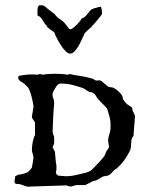

<svg xmlns="http://www.w3.org/2000/svg" viewBox="-20 -700 564 720"><path d="M34.7 -21Q34.7 -24.4 35.9 -31.2Q37.1 -38.1 37.1 -39.1Q38.1 -39.6 42.5 -41.7Q46.9 -43.9 48.8 -44.9Q59.1 -45.9 67.4 -48.3Q75.7 -50.8 82 -53.2Q84 -54.2 86.9 -56.9Q89.8 -59.6 92.5 -62.7Q95.2 -65.9 97.2 -68.6Q99.1 -71.3 99.6 -71.8Q99.6 -72.3 100.3 -76.2Q101.1 -80.1 102.1 -85.4Q103 -90.8 104 -96.9Q105 -103 105.5 -107.4Q105.5 -116.2 102.5 -123.5Q99.6 -130.9 99.6 -139.2Q99.6 -144 100.3 -151.4Q101.1 -158.7 102.5 -166.5Q104 -174.3 106.2 -181.4Q108.4 -188.5 111.3 -193.4V-238.3Q111.3 -241.2 109.4 -244.1Q107.4 -247.1 105.2 -250Q103 -252.9 101.3 -256.1Q99.6 -259.3 99.6 -262.7L105.5 -298.8Q105.5 -304.2 103.5 -314.9Q101.6 -325.7 98.6 -336.9Q95.7 -348.1 92 -357.9Q88.4 -367.7 85.4 -371.6L70.3 -386.7Q67.4 -388.7 63.5 -390.9Q59.6 -393.1 56.4 -395.5Q53.2 -397.9 50.8 -401.1Q48.3 -404.3 48.3 -408.7Q48.3 -412.6 49.3 -413.8Q50.3 -415 54.7 -416.5Q65.9 -418.5 77.6 -419.7Q89.4 -420.9 100.6 -420.9L120.6 -419.9Q121.6 -419.9 124.8 -421.1Q127.9 -422.4 129.4 -422.4L141.1 -419.9Q151.9 -421.9 162.8 -422.6Q173.8 -423.3 185.1 -423.3Q197.3 -423.3 209.2 -422.6Q221.2 -421.9 232.9 -419.9L242.7 -422.4Q256.8 -418.5 268.8 -417Q280.8 -415.5 293 -413.1Q295.9 -412.6 301.5 -411.4Q307.1 -410.2 312.7 -408.7Q318.4 -407.2 323 -406Q327.6 -404.8 328.6 -404.8Q329.6 -403.8 333.3 -401.4Q336.9 -398.9 337.9 -398.9Q338.9 -397.9 341.3 -397.9Q342.3 -397.9 345 -397.9Q347.7 -397.9 351.6 -398.9Q356 -398.9 361.3 -395.5Q361.8 -394.5 365 -392.1Q368.2 -389.6 371.8 -386.5Q375.5 -383.3 378.7 -380.6Q381.8 -377.9 382.8 -377.4Q388.2 -373 395.8 -372.8Q403.3 -372.6 408.7 -369.1Q416.5 -364.7 425.8 -356Q435.1 -347.2 438.5 -339.4Q439.5 -338.4 440.2 -333.5Q440.9 -328.6 441.9 -327.6Q442.4 -326.2 444.3 -323.5Q446.3 -320.8 448.7 -317.9Q451.2 -314.9 453.4 -312.5Q455.6 -310.1 457 -309.1Q457.5 -308.6 460 -306.9Q462.4 -305.2 465.6 -303.2Q468.8 -301.3 471.4 -299.6Q474.1 -297.9 474.6 -297.4Q475.6 -296.4 476.3 -291.3Q477.1 -286.1 477.1 -285.6Q477.5 -284.7 479 -281.7Q480.5 -278.8 481.9 -275.4Q483.4 -272 484.9 -268.8Q486.3 -265.6 486.3 -265.1L480.5 -189.9Q475.1 -184.6 473.6 -177.7Q472.2 -170.9 471.9 -163.1Q471.7 -155.3 470.7 -147Q469.7 -138.7 465.3 -130.9Q455.6 -112.3 444.8 -97.7Q434.1 -83 418 -68.4L408.7 -62.5Q408.2 -62 405.8 -59.3Q403.3 -56.6 400.4 -53.7Q397.5 -50.8 394.8 -48.1Q392.1 -45.4 391.1 -44.9Q385.3 -40.5 376.7 -40Q368.2 -39.6 361.3 -35.6Q360.4 -34.7 353.3 -30.3Q346.2 -25.9 340.3 -23.4Q339.4 -22.9 334.5 -22Q329.6 -21 328.6 -21Q327.6 -20.5 323.5 -18.1Q319.3 -15.6 314.2 -13.2Q309.1 -10.7 304.7 -8.5Q300.3 -6.3 298.8 -5.9H266.1Q265.1 -5.9 262.5 -5.1Q259.8 -4.4 256.6 -3.4Q253.4 -2.4 250.2 -1.5Q247.1 -0.5 245.1 0Q243.7 -1 238 -2Q232.4 -2.9 230.5 -4.9L82 0Q81.1 -0.5 77.1 -1.7Q73.2 -2.9 68.6 -4.6Q64 -6.3 60.1 -7.6Q56.2 -8.8 54.7 -9.3Q52.7 -9.8 49.3 -9.8Q45.9 -9.8 42.7 -10.3Q39.6 -10.7 37.1 -12.2Q34.7 -13.7 34.7 -17.6ZM226.6 -39.1Q246.1 -39.1 266.1 -43.9Q286.1 -48.8 305.2 -53.2Q306.2 -54.2 312 -56.2Q317.9 -58.1 320.3 -60.1Q321.8 -61 325.7 -64.9Q329.6 -68.8 334.2 -73.5Q338.9 -78.1 343 -82.5Q347.2 -86.9 349.6 -89.4Q351.1 -90.8 354 -94.2Q356.9 -97.7 360.1 -101.3Q363.3 -105 366.2 -108.4Q369.1 -111.8 370.1 -113.3Q370.6 -113.3 371.6 -115.5Q372.6 -117.7 373.5 -119.1Q373.5 -119.6 374.5 -121.8Q375.5 -124 376.5 -126.5Q377.4 -128.9 378.2 -131.1Q378.9 -133.3 379.4 -133.3Q381.8 -137.7 385.3 -141.8Q388.7 -146 388.7 -151.4L385.3 -171.4Q385.3 -182.6 389.4 -194.1Q393.6 -205.6 394.5 -217.3V-234.9Q394.5 -249 390.6 -262.2Q386.7 -275.4 382.8 -289.1Q381.3 -293.5 376.5 -298.8Q371.6 -304.2 366 -309.8Q360.4 -315.4 355 -320.8Q349.6 -326.2 346.2 -330.1Q340.8 -338.4 337.4 -344.2Q334 -350.1 322.8 -354Q321.8 -354 316.7 -355.2Q311.5 -356.4 311 -357.4Q310.1 -357.4 304.2 -361.6Q298.3 -365.7 293 -369.1Q272.5 -376 252.4 -381.3Q232.4 -386.7 207 -386.7Q204.6 -386.7 203.1 -386.2Q201.7 -385.7 197.8 -383.3Q195.3 -381.8 191.9 -377Q188.5 -372.1 185.1 -366.2Q181.6 -360.4 179.2 -354.7Q176.8 -349.1 176.8 -346.2Q176.8 -337.9 179.9 -331.1Q183.1 -324.2 183.1 -314.9Q183.1 -314 183.1 -310.3Q183.1 -306.6 182.6 -306.6Q180.2 -279.3 179.2 -253.9Q178.2 -228.5 177.2 -205.1L179.7 -195.8Q181.2 -193.4 181.4 -191.4Q181.6 -189.5 182.6 -187.5Q183.1 -185.1 183.1 -179.7V-171.4Q183.1 -169.4 183.1 -165Q183.1 -160.6 182.6 -160.6Q182.6 -159.7 179.9 -154.8Q177.2 -149.9 177.2 -148.4L186 -130.9Q186 -129.9 186.5 -125Q187 -120.1 187.5 -114Q188 -107.9 188.5 -101.8Q189 -95.7 189.5 -92.3Q190.4 -86.9 191.2 -81.8Q191.9 -76.7 191.9 -70.8Q191.9 -63 189.5 -53.2Q189.9 -49.8 192.1 -46.9Q194.3 -43.9 197.8 -41.5ZM155.3 -603.5Q149.9 -607.9 146.5 -613.3Q143.1 -618.7 139.9 -624.3Q136.7 -629.9 132.3 -634.5Q127.9 -639.2 120.6 -642.1V-663.6Q120.6 -667.5 121.3 -671.1Q122.1 -674.8 127 -680.2H138.7Q143.1 -679.2 146 -677.5Q148.9 -675.8 151.9 -673.3Q154.8 -670.9 158.2 -667.7Q161.6 -664.6 167 -660.6L184.6 -647.5Q189 -641.1 193.4 -637Q197.8 -632.8 201.7 -630.1Q205.6 -627.4 208.3 -625.7Q210.9 -624 211.9 -622.6Q216.8 -620.1 221.2 -615Q225.6 -609.9 229.7 -604.2Q233.9 -598.6 237.3 -594.5Q240.7 -590.3 244.1 -590.3Q248 -590.3 254.9 -595.7Q261.7 -601.1 268.3 -607.7Q274.9 -614.3 279.8 -620.6Q284.7 -627 284.7 -629.4Q296.4 -634.3 301.5 -639.9Q306.6 -645.5 310.3 -650.6Q314 -655.8 318.4 -660.6Q322.8 -665.5 333 -668.9Q334.5 -668.9 337.6 -669.9Q340.8 -670.9 344.5 -671.9Q348.1 -672.9 351.6 -673.8Q355 -674.8 357.4 -674.8Q358.9 -674.3 359.9 -670.4Q360.8 -666.5 361.6 -661.6Q362.3 -656.7 362.5 -652.8Q362.8 -648.9 362.8 -648.4Q362.8 -647 357.7 -640.4Q352.5 -633.8 346.2 -626Q339.8 -618.2 333.7 -611.3Q327.6 -604.5 325.7 -603.5Q325.7 -601.1 321 -597.2Q316.4 -593.3 310.8 -588.4Q305.2 -583.5 300 -578.1Q294.9 -572.8 293.9 -566.9Q290 -559.6 284.9 -548.1Q279.8 -536.6 273.2 -525.6Q266.6 -514.6 259 -506.8Q251.5 -499 242.7 -499Q235.4 -499 226.8 -507.3Q218.3 -515.6 210.7 -526.9Q203.1 -538.1 197 -549.3Q190.9 -560.5 188 -566.9L184.6 -577.1Q183.1 -579.1 178.2 -582.5Q173.3 -585.9 168.2 -589.6Q163.1 -593.3 159.2 -596.9Q155.3 -600.6 155.3 -603.5Z"/></svg>

Font: IM FELL English SC
Style: Regular
Weight: 400
Designer: Igino Marini
Foundry: Igino Marini
Version: 3.00